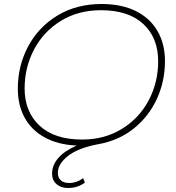

<svg xmlns="http://www.w3.org/2000/svg" viewBox="-20 -724 877 959"><path d="M804 -419Q804 -318 763.5 -230Q723 -142 648 -82Q573 -22 472 -4Q370 15 319.5 55Q269 95 269 139Q269 164 284 177Q299 190 325 190Q363 190 395 166L404 188Q368 215 320 215Q284 215 262 195.5Q240 176 240 143Q240 102 270.5 66Q301 30 363 3Q270 -1 203.5 -37.5Q137 -74 103 -136.5Q69 -199 69 -281Q69 -395 120.5 -492Q172 -589 267 -646.5Q362 -704 487 -704Q588 -704 659 -668.5Q730 -633 767 -568.5Q804 -504 804 -419ZM770 -418Q770 -535 696 -604Q622 -673 484 -673Q371 -673 284.5 -620Q198 -567 150.5 -477.5Q103 -388 103 -282Q103 -166 177.5 -96.5Q252 -27 390 -27Q502 -27 588.5 -80Q675 -133 722.5 -222.5Q770 -312 770 -418Z"/></svg>

Font: Montserrat Alternates ExLight
Style: Italic
Weight: 275
Italic angle: -11.3°
Designer: Julieta Ulanovsky
Foundry: Julieta Ulanovsky
Version: Version 7.200